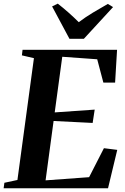

<svg xmlns="http://www.w3.org/2000/svg" viewBox="-34 -1010 673 1030"><path d="M-14.5 0 -10.5 -29.5 59.5 -44.5 148 -698 83.5 -713 87 -743H594L583.5 -567H520.5L487.5 -692L300 -705.5L259.5 -407L474 -422L463 -350.5L253.5 -361L210.5 -42.5L444 -59.5L523.5 -215L595 -206L545.5 0ZM338.5 -802 245.5 -975.5 276 -990.5Q306 -967 334.5 -941.8Q363 -916.5 388.5 -891Q423.5 -917.5 464 -942Q504.5 -966.5 544.5 -989L572.5 -972L416 -802Z"/></svg>

Font: Merriweather 96pt
Style: Bold Italic
Weight: 700
Italic angle: -7.8°
Version: Version 2.101